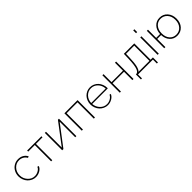

<svg xmlns="http://www.w3.org/2000/svg" viewBox="376 -2334 4056 4056"><g transform="rotate(-45 2404.0 -306.0)"><path d="M297.9 9.8Q246.1 9.8 199 -12Q151.9 -33.7 117.9 -70.3Q84 -106.9 64 -157.2Q43.9 -207.5 43.9 -262.2Q43.9 -335.9 76.7 -396.7Q109.4 -457.5 167.5 -492.7Q225.6 -527.8 296.9 -527.8Q364.3 -527.8 417.5 -496.6Q470.7 -465.3 497.1 -410.2L463.9 -397.9Q439 -443.8 393.8 -470Q348.6 -496.1 293.9 -496.1Q203.1 -496.1 140.6 -428.5Q78.1 -360.8 78.1 -262.2Q78.1 -164.1 142.3 -93Q206.5 -22 294.9 -22Q353 -22 405.5 -52.7Q458 -83.5 470.2 -125L503.9 -115.2Q485.4 -61.5 426.5 -25.9Q367.7 9.8 297.9 9.8Z M757.3 0V-487.8H560.5V-520H987.3V-487.8H791.5V0Z M1088.4 0V-519H1122.6V-46.9L1480.5 -520H1511.2V0H1477.5V-464.8L1124.5 0Z M1673.3 0V-520H2067.4V0H2033.2V-487.8H1707.5V0Z M2445.8 9.8Q2394 9.8 2346.9 -12.2Q2299.8 -34.2 2266.1 -70.8Q2232.4 -107.4 2212.6 -157.7Q2192.9 -208 2192.9 -263.2Q2192.9 -316.9 2212.2 -366Q2231.4 -415 2264.6 -450.4Q2297.9 -485.8 2344 -506.8Q2390.1 -527.8 2441.9 -527.8Q2494.6 -527.8 2541.5 -506.6Q2588.4 -485.4 2621.8 -449.2Q2655.3 -413.1 2674.8 -363.5Q2694.3 -314 2694.8 -259.8Q2694.8 -249 2693.8 -244.1H2228Q2235.4 -148.9 2298.3 -84Q2361.3 -19 2447.8 -19Q2504.9 -19 2554.9 -48.3Q2605 -77.6 2626 -124L2656.7 -116.2Q2635.3 -61.5 2575.4 -25.9Q2515.6 9.8 2445.8 9.8ZM2227.1 -272.9H2661.1Q2654.8 -371.1 2592.8 -434.6Q2530.8 -498 2442.9 -498Q2355 -498 2293.5 -434.1Q2231.9 -370.1 2227.1 -272.9Z M2808.6 0V-520H2842.8V-280.8H3184.6V-520H3218.8V0H3184.6V-250H2842.8V0Z M3322.3 118.2V-32.2H3329.1Q3354.5 -32.2 3373.5 -48.1Q3392.6 -64 3408.4 -102.3Q3424.3 -140.6 3433.8 -210.9Q3443.4 -281.2 3446.3 -383.8L3450.2 -520H3761.2V-32.2H3830.1V118.2H3798.3V0H3353.5V118.2ZM3398.4 -32.2H3727.5V-487.8H3482.4L3479.5 -382.8Q3475.1 -226.1 3455.1 -143.3Q3435.1 -60.5 3398.4 -32.2Z M3939.9 -646V-730H3974.1V-646ZM3939.9 0V-520H3974.1V0Z M4520.5 9.8Q4419.9 9.8 4355.2 -61Q4290.5 -131.8 4286.6 -244.1H4170.9V0H4136.7V-520H4170.9V-274.9H4286.6Q4291 -388.2 4356.9 -458Q4422.9 -527.8 4520.5 -527.8Q4628.9 -527.8 4696.3 -451.4Q4763.7 -375 4763.7 -257.8Q4763.7 -137.7 4695.1 -64Q4626.5 9.8 4520.5 9.8ZM4520.5 -22Q4613.8 -22 4671.1 -88.1Q4728.5 -154.3 4728.5 -257.8Q4728.5 -365.2 4669.7 -430.7Q4610.8 -496.1 4520.5 -496.1Q4431.2 -496.1 4375.5 -429.7Q4319.8 -363.3 4319.8 -257.8Q4319.8 -150.9 4376 -86.4Q4432.1 -22 4520.5 -22Z"/></g></svg>

Font: Rawline ExtraLight
Style: Regular
Weight: 275
Designer: Matt McInerney, Pablo Impallari, Rodrigo Fuenzalida
Foundry: Matt McInerney, Pablo Impallari, Rodrigo Fuenzalida
Version: Version 4.020;PS 004.020;hotconv 1.0.88;makeotf.lib2.5.64775